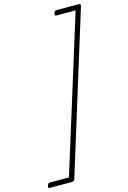

<svg xmlns="http://www.w3.org/2000/svg" viewBox="-164 -1150 867 1299"><g transform="rotate(-15 269.5 -500.0)"><path d="M7 57Q10 48 14.5 44Q19 40 23 40H159L495 -1040H358Q354 -1040 351.5 -1044Q349 -1048 352 -1058Q355 -1067 359.5 -1071Q364 -1075 368 -1075H523Q542 -1075 538 -1060L191 60Q187 75 168 75H13Q9 75 6.5 71Q4 67 7 57Z"/></g></svg>

Font: Playwrite MX Thin
Style: Regular
Weight: 250
Designer: Veronika Burian, José Scaglione
Foundry: TypeTogether
Version: Version 1.002